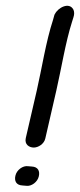

<svg xmlns="http://www.w3.org/2000/svg" viewBox="-20 -657 270 648"><path d="M56 -31 68 -30C86 -27 107 -43 111 -62C115 -79 109 -94 87 -95L75 -96C57 -99 36 -83 32 -64C28 -47 34 -32 56 -31ZM133 -190 170 -351C187 -425 201 -514 223 -583L228 -599C231 -608 231 -617 228 -624C214 -652 175 -631 165 -609L164 -608L159 -590C135 -517 121 -425 104 -351L67 -191C62 -169 79 -159 94 -159C109 -159 129 -171 133 -190Z"/></svg>

Font: Stray Cat
Style: ExBdObl
Weight: 800
Version: Version 1.0